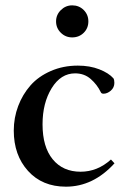

<svg xmlns="http://www.w3.org/2000/svg" viewBox="-20 -683 471 714"><path d="M248.5 -543.9Q223.6 -543.9 206.1 -561.3Q188.5 -578.6 188.5 -603.5Q188.5 -627.9 206.3 -645.5Q224.1 -663.1 248.5 -663.1Q273.9 -663.1 291.3 -645.8Q308.6 -628.4 308.6 -603.5Q308.6 -578.1 291.3 -561Q273.9 -543.9 248.5 -543.9ZM225.1 11.2Q137.2 11.2 84.2 -47.4Q31.2 -106 31.2 -197.3Q31.2 -245.1 47.6 -288.6Q64 -332 93.5 -365.5Q123 -398.9 168.9 -418.9Q214.8 -439 269.5 -439Q314 -439 349.1 -425.3Q384.3 -411.6 401.9 -391.6Q405.3 -385.7 405.3 -375Q405.3 -357.4 392.1 -345.9Q378.9 -334.5 364.7 -334.5Q356.9 -334.5 354.5 -340.8Q341.3 -368.2 317.4 -389.2Q293.5 -410.2 259.3 -410.2Q206.1 -410.2 172.1 -355Q138.2 -299.8 138.2 -220.7Q138.2 -136.7 176 -90.6Q213.9 -44.4 279.8 -44.4Q342.3 -44.4 392.6 -89.8L405.8 -75.7Q326.7 11.2 225.1 11.2Z"/></svg>

Font: Elstob 14pt Medium
Style: Regular
Weight: 500
Designer: Peter S. Baker
Version: Version 1.015